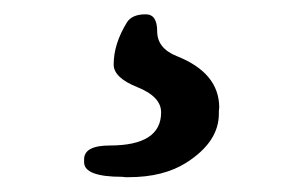

<svg xmlns="http://www.w3.org/2000/svg" viewBox="-20 -23 386 263"><path d="M135.7 65.4Q135.7 37.1 153.8 7.8Q160.6 -3.4 179.7 -3.4Q195.3 -3.4 195.3 19.8Q195.3 43 221.7 53.7Q280.3 76.7 280.3 124.5L279.8 128.9V132.8Q279.8 171.4 235.4 199.7Q204.1 219.7 156.2 219.7H151.9L147.5 219.2Q95.2 219.2 95.2 199.2V195.3Q95.2 176.3 130.4 176.3Q200.7 176.3 200.7 130.9Q200.7 109.4 168.2 96.4Q135.7 83.5 135.7 65.4Z"/></svg>

Font: Averia Serif Libre Light
Style: Regular
Weight: 300
Version: Version 1.002